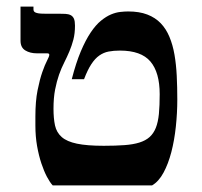

<svg xmlns="http://www.w3.org/2000/svg" viewBox="-20 -560 610 580"><path d="M141.6 -231.4Q141.6 -202.1 146.2 -180.9Q150.9 -159.7 166.5 -146Q182.1 -132.3 212.4 -126Q242.7 -119.6 293.5 -119.6Q329.6 -119.6 356 -121.6Q382.3 -123.5 401.1 -129.4Q419.9 -135.3 431.9 -146Q443.8 -156.7 450.7 -173.8Q457.5 -190.9 460 -215.8Q462.4 -240.7 462.4 -275.4Q462.4 -341.3 434.3 -374.3Q406.2 -407.2 342.3 -407.2Q323.2 -407.2 308.1 -404.3Q293 -401.4 280 -392.3Q267.1 -383.3 255.9 -366.2Q244.6 -349.1 233.9 -320.8H196.8Q209.5 -370.1 224.1 -404.8Q238.8 -439.5 254.2 -462.2Q269.5 -484.9 285.2 -497.6Q300.8 -510.3 315.4 -516.4Q330.1 -522.5 343.3 -523.9Q356.4 -525.4 367.2 -525.4Q400.9 -525.4 425 -516.1Q449.2 -506.8 465.6 -489.7Q481.9 -472.7 491.9 -448.5Q502 -424.3 507.1 -394.8Q512.2 -365.2 513.9 -331.1Q515.6 -296.9 515.6 -259.3Q515.6 -218.8 511.2 -177.5Q506.8 -136.2 497.6 -100.6Q488.3 -64.9 473.9 -38.3Q459.5 -11.7 439.5 0H139.2Q130.9 -8.8 121.8 -25.9Q112.8 -43 105 -66.4Q97.2 -89.8 92 -118.9Q86.9 -147.9 86.9 -180.7V-208Q86.9 -254.4 93.5 -287.4Q100.1 -320.3 107.9 -342.5Q115.7 -364.7 122.3 -377.2Q128.9 -389.6 128.9 -394.5Q128.9 -398.9 122.6 -398.9H91.3Q70.8 -398.9 56.4 -407.7Q42 -416.5 42 -437V-540H81.1V-531.7Q81.1 -528.8 82.3 -526.4Q83.5 -523.9 87.2 -522.2Q90.8 -520.5 97.4 -519.5Q104 -518.6 114.7 -518.6H155.3Q168 -518.6 177.5 -518.1Q187 -517.6 193.6 -514.2Q200.2 -510.7 203.4 -503.4Q206.5 -496.1 206.5 -482.4Q206.5 -459 201.7 -440.4Q196.8 -421.9 189.7 -405Q182.6 -388.2 174.1 -371.3Q165.5 -354.5 158.4 -334.5Q151.4 -314.5 146.5 -289.6Q141.6 -264.6 141.6 -231.4Z"/></svg>

Font: Arian AMU Serif
Style: Bold
Weight: 700
Designer: Ruben Hakobyan (Tarumian)
Foundry: Ruben Hakobyan (Tarumian)
Version: Version 1.002